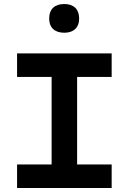

<svg xmlns="http://www.w3.org/2000/svg" viewBox="-20 -936 640 956"><path d="M536 -670H65V-553H237V-117H65V0H536V-117H364V-553H536ZM225 -842C225 -800 251 -773 300 -773C348 -773 374 -800 374 -842V-845C374 -889 348 -916 300 -916C251 -916 225 -889 225 -845Z"/></svg>

Font: LT Wave Mono Bold
Style: Regular
Weight: 700
Designer: Daniel Lyons
Version: Version 2.5 (Glyphs App)